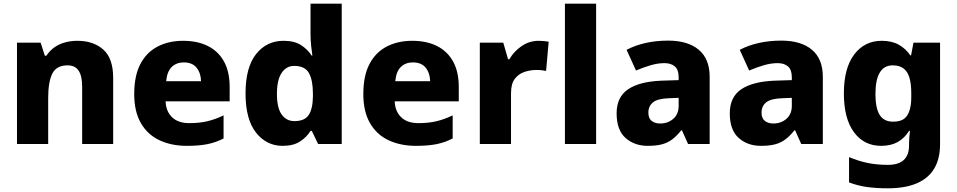

<svg xmlns="http://www.w3.org/2000/svg" viewBox="-20 -780 5185 1040"><path d="M399 -559Q486 -559 539.5 -511.5Q593 -464 593 -358V0H425V-311Q425 -368 406 -397Q387 -426 346 -426Q285 -426 263 -380.5Q241 -335 241 -250V0H72V-549H200L223 -478H231Q249 -505 274 -523Q299 -541 331 -550Q363 -559 399 -559Z M972 -559Q1050 -559 1106.5 -530.5Q1163 -502 1193.5 -446.5Q1224 -391 1224 -309V-231H877Q879 -177 912 -145Q945 -113 1006 -113Q1059 -113 1102 -123Q1145 -133 1191 -155V-30Q1151 -9 1105 0.5Q1059 10 992 10Q909 10 844.5 -20Q780 -50 743.5 -112.5Q707 -175 707 -271Q707 -369 740 -432.5Q773 -496 833 -527.5Q893 -559 972 -559ZM975 -442Q936 -442 910.5 -417.5Q885 -393 880 -340H1069Q1068 -384 1045 -413Q1022 -442 975 -442Z M1511 10Q1423 10 1366.5 -62Q1310 -134 1310 -274Q1310 -415 1367 -487Q1424 -559 1516 -559Q1574 -559 1610 -536Q1646 -513 1668 -479H1672Q1669 -497 1665.5 -530.5Q1662 -564 1662 -597V-760H1831V0H1703L1669 -71H1662Q1641 -37 1605 -13.5Q1569 10 1511 10ZM1575 -124Q1630 -124 1652 -157Q1674 -190 1675 -257V-272Q1675 -345 1653.5 -384Q1632 -423 1573 -423Q1531 -423 1505.5 -385Q1480 -347 1480 -271Q1480 -196 1505.5 -160Q1531 -124 1575 -124Z M2213 -559Q2291 -559 2347.5 -530.5Q2404 -502 2434.5 -446.5Q2465 -391 2465 -309V-231H2118Q2120 -177 2153 -145Q2186 -113 2247 -113Q2300 -113 2343 -123Q2386 -133 2432 -155V-30Q2392 -9 2346 0.5Q2300 10 2233 10Q2150 10 2085.5 -20Q2021 -50 1984.5 -112.5Q1948 -175 1948 -271Q1948 -369 1981 -432.5Q2014 -496 2074 -527.5Q2134 -559 2213 -559ZM2216 -442Q2177 -442 2151.5 -417.5Q2126 -393 2121 -340H2310Q2309 -384 2286 -413Q2263 -442 2216 -442Z M2898 -559Q2911 -559 2927 -557.5Q2943 -556 2952 -554L2938 -396Q2929 -398 2915 -399.5Q2901 -401 2884 -401Q2853 -401 2821 -390.5Q2789 -380 2768.5 -353Q2748 -326 2748 -275V0H2579V-549H2706L2732 -459H2739Q2763 -501 2805 -530Q2847 -559 2898 -559Z M3209 0H3040V-760H3209Z M3599 -560Q3706 -560 3765 -510.5Q3824 -461 3824 -364V0H3707L3674 -74H3670Q3647 -45 3622.5 -26Q3598 -7 3566.5 1.5Q3535 10 3489 10Q3416 10 3368 -33Q3320 -76 3320 -166Q3320 -254 3381.5 -296Q3443 -338 3562 -343L3656 -346V-362Q3656 -402 3635.5 -420Q3615 -438 3579 -438Q3543 -438 3504 -426.5Q3465 -415 3425 -398L3374 -510Q3419 -534 3476 -547Q3533 -560 3599 -560ZM3605 -248Q3542 -246 3517 -225.5Q3492 -205 3492 -170Q3492 -139 3510 -125Q3528 -111 3556 -111Q3598 -111 3627 -136.5Q3656 -162 3656 -206V-250Z M4212 -560Q4319 -560 4378 -510.5Q4437 -461 4437 -364V0H4320L4287 -74H4283Q4260 -45 4235.5 -26Q4211 -7 4179.5 1.5Q4148 10 4102 10Q4029 10 3981 -33Q3933 -76 3933 -166Q3933 -254 3994.5 -296Q4056 -338 4175 -343L4269 -346V-362Q4269 -402 4248.5 -420Q4228 -438 4192 -438Q4156 -438 4117 -426.5Q4078 -415 4038 -398L3987 -510Q4032 -534 4089 -547Q4146 -560 4212 -560ZM4218 -248Q4155 -246 4130 -225.5Q4105 -205 4105 -170Q4105 -139 4123 -125Q4141 -111 4169 -111Q4211 -111 4240 -136.5Q4269 -162 4269 -206V-250Z M4756 -559Q4810 -559 4848 -538Q4886 -517 4911 -480H4915L4928 -549H5072V1Q5072 79 5041 132Q5010 185 4947 212.5Q4884 240 4789 240Q4727 240 4676.5 233Q4626 226 4579 208V71Q4629 92 4679 102.5Q4729 113 4789 113Q4847 113 4875.5 86.5Q4904 60 4904 8V-3Q4904 -18 4905.5 -36Q4907 -54 4909 -71H4904Q4880 -32 4843 -11Q4806 10 4753 10Q4660 10 4605.5 -64Q4551 -138 4551 -274Q4551 -411 4607 -485Q4663 -559 4756 -559ZM4815 -426Q4769 -426 4745.5 -387Q4722 -348 4722 -271Q4722 -194 4745 -157.5Q4768 -121 4817 -121Q4844 -121 4862.5 -128.5Q4881 -136 4892.5 -152.5Q4904 -169 4910 -194Q4916 -219 4916 -254V-275Q4916 -326 4906 -359.5Q4896 -393 4874 -409.5Q4852 -426 4815 -426Z"/></svg>

Font: Noto Sans Cham ExtraBold
Style: Regular
Weight: 800
Version: Version 2.002